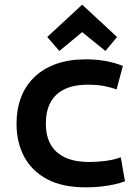

<svg xmlns="http://www.w3.org/2000/svg" viewBox="-20 -793 600 825"><path d="M349 12Q248 12 182.5 -23Q117 -58 84 -119.5Q51 -181 51 -262Q51 -323 70 -373.5Q89 -424 127 -461Q165 -498 220.5 -518Q276 -538 348 -538Q393 -538 430.5 -531.5Q468 -525 508 -510L481 -409Q455 -418 426.5 -423.5Q398 -429 358 -429Q296 -429 256 -409Q216 -389 196.5 -352Q177 -315 177 -262Q177 -209 197.5 -172.5Q218 -136 259.5 -116.5Q301 -97 364 -97Q397 -97 432.5 -101.5Q468 -106 499 -117L517 -14Q496 -6 470.5 -0.5Q445 5 415 8.5Q385 12 349 12ZM235 -574 183 -634 333 -773 483 -634 433 -574 333 -655Z"/></svg>

Font: Ubuntu Sans Mono SemiBold
Style: Regular
Weight: 600
Monospace: yes
Designer: Dalton Maag Ltd
Foundry: Dalton Maag Ltd
Version: Version 1.006